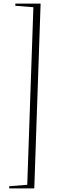

<svg xmlns="http://www.w3.org/2000/svg" viewBox="-20 -835 328 1064"><path d="M165 -795 65 -803V-815H205L170 209H31V197L131 189Z"/></svg>

Font: Display Extralight
Style: Italic
Weight: 200
Italic angle: -2°
Designer: Latin by Veronika Burian and Jose Scaglione. Greek by Irene Vlachou. Cyrillic by Vera Evstafieva
Foundry: TypeTogether
Version: Version 3.002